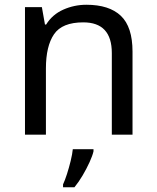

<svg xmlns="http://www.w3.org/2000/svg" viewBox="-20 -566 658 807"><path d="M343 -546Q439 -546 488 -499.5Q537 -453 537 -349V0H450V-343Q450 -472 330 -472Q241 -472 207 -422Q173 -372 173 -278V0H85V-536H156L169 -463H174Q200 -505 246 -525.5Q292 -546 343 -546ZM373 70Q369 88 356.5 115.5Q344 143 327.5 171Q311 199 293 221H245V209Q253 192 261.5 165.5Q270 139 277 110.5Q284 82 286 61H373Z"/></svg>

Font: Noto Sans Khojki
Style: Regular
Weight: 400
Designer: Monotype Design Team
Foundry: Monotype Imaging Inc.
Version: Version 2.003; ttfautohint (v1.8.4.7-5d5b)